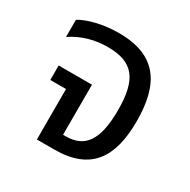

<svg xmlns="http://www.w3.org/2000/svg" viewBox="-131 -681 794 804"><g transform="rotate(30 266.0 -279.0)"><path d="M147 0H231C407 0 471 -100 471 -275C471 -455 405 -558 223 -558C147 -558 78 -540 38 -516V-433C91 -468 149 -484 212 -484C335 -484 380 -424 380 -276C380 -128 335 -72 245 -72H232V-314H71V-244H147Z"/></g></svg>

Font: Noto Sans Thai
Style: Regular
Weight: 400
Designer: Monotype Design Team
Foundry: Monotype Imaging Inc.
Version: Version 1.901